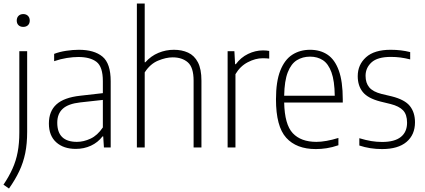

<svg xmlns="http://www.w3.org/2000/svg" viewBox="-32 -828 2385 1078"><path d="M18.5 230.5 -12.5 209Q18.5 163 38.2 119Q58 75 67.2 26Q76.5 -23 76.5 -83.5V-540.5H120.5V-88Q120.5 -21.5 109.8 31.5Q99 84.5 76.5 132.2Q54 180 18.5 230.5ZM98.5 -677Q82 -677 72 -686.5Q62 -696 62 -712.5Q62 -729 72 -739Q82 -749 98.5 -749Q115 -749 125 -739Q135 -729 135 -712.5Q135 -696 125 -686.5Q115 -677 98.5 -677Z M393.5 8Q325 8 283.8 -29Q242.5 -66 242.5 -134.5Q242.5 -203.5 285 -242Q327.5 -280.5 418 -290.5L545.5 -305V-372.5Q545.5 -453 510 -480.5Q474.5 -508 408 -508Q379 -508 343.5 -502.5Q308 -497 272 -484.5V-525.5Q301.5 -537 339.5 -542.8Q377.5 -548.5 410.5 -548.5Q497 -548.5 543.2 -510.2Q589.5 -472 589.5 -371.5V0H551.5L547.5 -62H543.5Q517.5 -28 478.5 -10Q439.5 8 393.5 8ZM289.5 -139Q289.5 -31.5 400 -31.5Q437.5 -31.5 476.2 -49.5Q515 -67.5 545.5 -112.5V-267L418.5 -253Q351 -245.5 320.2 -217.2Q289.5 -189 289.5 -139Z M736.5 0V-808H780.5V-478.5H784Q816 -514 857.5 -531.2Q899 -548.5 944.5 -548.5Q989 -548.5 1024 -532.5Q1059 -516.5 1079 -478.5Q1099 -440.5 1099 -375V0H1055V-375Q1055 -449.5 1022.8 -477.8Q990.5 -506 937.5 -506Q900 -506 855.5 -487.5Q811 -469 780.5 -421.5V0Z M1246 0V-540.5H1284L1288 -467.5H1292Q1320 -505.5 1360.8 -525.2Q1401.5 -545 1444.5 -545Q1464 -545 1479.5 -542V-499Q1470.5 -500 1462.2 -500.5Q1454 -501 1443 -501Q1402 -501 1359 -478.5Q1316 -456 1290 -411.5V0Z M1741 9Q1632.5 9 1575 -54.5Q1517.5 -118 1517.5 -270.5Q1517.5 -370.5 1541.8 -431.8Q1566 -493 1609.2 -520.8Q1652.5 -548.5 1709 -548.5Q1766 -548.5 1807 -521Q1848 -493.5 1870.2 -432.2Q1892.5 -371 1892.5 -270V-252.5H1563.5Q1566 -129 1611.8 -80.2Q1657.5 -31.5 1744.5 -31.5Q1796.5 -31.5 1868 -53.5V-12.5Q1833 -0.5 1802 4.2Q1771 9 1741 9ZM1709 -510Q1667 -510 1634.8 -490Q1602.5 -470 1583.8 -422.2Q1565 -374.5 1563.5 -290.5H1847.5Q1846.5 -374 1829 -422Q1811.5 -470 1781 -490Q1750.5 -510 1709 -510Z M2113 9Q2045.5 9 1985.5 -11V-52Q2022 -41 2052.2 -36Q2082.5 -31 2113.5 -31Q2183.5 -31 2218.5 -59Q2253.5 -87 2253.5 -139Q2253.5 -185 2231 -208.5Q2208.5 -232 2161 -244L2103.5 -258Q2033.5 -276 2005 -311.2Q1976.5 -346.5 1976.5 -400.5Q1976.5 -464.5 2023 -506.5Q2069.5 -548.5 2161.5 -548.5Q2192 -548.5 2218.8 -545.2Q2245.5 -542 2271 -535.5V-494.5Q2241 -502 2215.8 -505.2Q2190.5 -508.5 2162.5 -508.5Q2087.5 -508.5 2054 -477.8Q2020.5 -447 2020.5 -402.5Q2020.5 -362 2041.5 -337.2Q2062.5 -312.5 2110.5 -300.5L2167.5 -287Q2241 -268.5 2269.5 -232.5Q2298 -196.5 2298 -141.5Q2298 -71.5 2250.5 -31.2Q2203 9 2113 9Z"/></svg>

Font: Encode Sans SmCnd XLt
Style: Regular
Weight: 200
Width: 4
Designer: Multiple Designers
Foundry: Impallari Type
Version: Version 3.002; ttfautohint (v1.8.3) -l 8 -r 50 -G 200 -x 14 